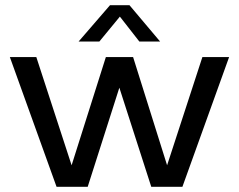

<svg xmlns="http://www.w3.org/2000/svg" viewBox="-20 -720 920 740"><path d="M863 -500 683 0H563L440 -382L318 0H198L18 -500H120L256 -83L388 -500H493L624 -83L760 -500ZM597 -560H517L442 -656L363 -560H283L404 -700H479Z"/></svg>

Font: Goli
Style: Regular
Weight: 400
Designer: jaikishan Patel
Foundry: MagicType
Version: Version 1.000